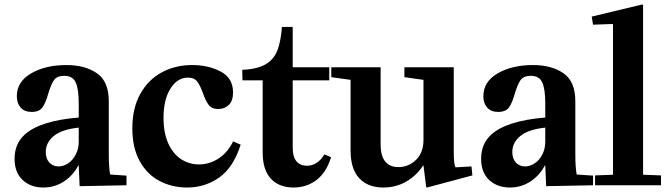

<svg xmlns="http://www.w3.org/2000/svg" viewBox="-20 -826 2973 856"><path d="M89 -225Q158 -288 331 -302V-365Q331 -429 317.5 -458.5Q304 -488 267 -488Q234 -488 220.5 -468.5Q207 -449 195 -408Q184 -368 169.5 -347.5Q155 -327 121 -327Q89 -327 72 -346.5Q55 -366 55 -397Q55 -462 119 -499Q183 -536 276 -536Q359 -536 412 -499.5Q465 -463 465 -375V-139Q465 -80 471 -48L544 -43V0L335 4L331 -88H329Q306 -44 265 -17Q224 10 173 10Q117 10 81 -23.5Q45 -57 45 -118Q45 -184 89 -225ZM241 -84Q263 -84 284 -98Q305 -112 318 -137.5Q331 -163 331 -194V-257Q255 -249 219.5 -219.5Q184 -190 184 -148Q184 -119 200 -101.5Q216 -84 241 -84Z M837 -536Q909 -536 964 -507Q1019 -478 1019 -414Q1019 -376 1000 -358Q981 -340 953 -340Q924 -340 910.5 -358Q897 -376 885 -410Q873 -444 859.5 -462Q846 -480 818 -480Q771 -480 740 -431Q709 -382 709 -301Q709 -233 730.5 -186Q752 -139 788 -116Q824 -93 867 -93Q914 -93 954.5 -119.5Q995 -146 1019 -195H1021L1053 -181Q1020 -78 956.5 -34Q893 10 814 10Q747 10 691.5 -19Q636 -48 603 -107.5Q570 -167 570 -254Q570 -344 605.5 -407.5Q641 -471 701.5 -503.5Q762 -536 837 -536Z M1060 -515 1082 -516Q1139 -522 1171 -543.5Q1203 -565 1217.5 -603.5Q1232 -642 1237 -706H1285V-526H1448V-468H1285V-168Q1285 -126 1302 -106.5Q1319 -87 1348 -87Q1395 -87 1426 -137H1428L1456 -125Q1435 -57 1391 -23.5Q1347 10 1289 10Q1224 10 1187.5 -29.5Q1151 -69 1151 -147V-468H1061Z M1868 -470 1783 -482V-526H2003V-148Q2003 -93 2011 -80L2082 -84L2086 -44L1884 10L1880 8L1868 -88H1866Q1838 -44 1792 -17Q1746 10 1689 10Q1620 10 1581.5 -31.5Q1543 -73 1543 -155V-470L1457 -482V-526H1677V-181Q1677 -131 1697.5 -106Q1718 -81 1756 -81Q1802 -81 1835 -113.5Q1868 -146 1868 -202Z M2169 -225Q2238 -288 2411 -302V-365Q2411 -429 2397.5 -458.5Q2384 -488 2347 -488Q2314 -488 2300.5 -468.5Q2287 -449 2275 -408Q2264 -368 2249.5 -347.5Q2235 -327 2201 -327Q2169 -327 2152 -346.5Q2135 -366 2135 -397Q2135 -462 2199 -499Q2263 -536 2356 -536Q2439 -536 2492 -499.5Q2545 -463 2545 -375V-139Q2545 -80 2551 -48L2624 -43V0L2415 4L2411 -88H2409Q2386 -44 2345 -17Q2304 10 2253 10Q2197 10 2161 -23.5Q2125 -57 2125 -118Q2125 -184 2169 -225ZM2321 -84Q2343 -84 2364 -98Q2385 -112 2398 -137.5Q2411 -163 2411 -194V-257Q2335 -249 2299.5 -219.5Q2264 -190 2264 -148Q2264 -119 2280 -101.5Q2296 -84 2321 -84Z M2843 -806 2847 -804V-47L2927 -44V0H2633V-44L2713 -47V-717L2711 -719L2624 -716L2618 -752Z"/></svg>

Font: Minipax
Style: Bold
Weight: 600
Designer: Raphaël Ronot, Igor Stepanchenko (Cyrillic)
Foundry: steppetype
Version: Version 1.002